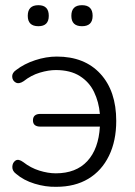

<svg xmlns="http://www.w3.org/2000/svg" viewBox="-20 -712 521 740"><path d="M296 -611Q255 -611 255 -651Q255 -692 296 -692Q337 -692 337 -651Q337 -611 296 -611ZM128 -611Q87 -611 87 -651Q87 -692 128 -692Q168 -692 168 -651Q168 -611 128 -611ZM197 8Q156 9 113.5 -4Q71 -17 42 -42Q27 -53 27.5 -69Q28 -85 39.5 -93Q51 -101 70 -87Q98 -65 131.5 -54.5Q165 -44 195 -44Q273 -44 316.5 -91Q360 -138 365 -224H136Q107 -224 107 -248Q107 -273 136 -273H365Q361 -319 342.5 -357.5Q324 -396 287.5 -419Q251 -442 195 -442Q167 -442 133.5 -432Q100 -422 71 -399Q53 -387 40.5 -394Q28 -401 27 -416Q26 -431 42 -442Q73 -466 115.5 -480Q158 -494 199 -494Q306 -494 367 -427.5Q428 -361 428 -246Q428 -169 400 -111.5Q372 -54 320.5 -23Q269 8 197 8Z"/></svg>

Font: Chiron GoRound TC L
Style: Regular
Weight: 300
Designer: Ryoko NISHIZUKA 西塚涼子 (kana, bopomofo & ideographs); Paul D. Hunt (Latin, Greek & Cyrillic); Sandoll Communications 산돌커뮤니
Foundry: Adobe
Version: Version 1.000;hotconv 1.1.1;makeotfexe 2.6.0